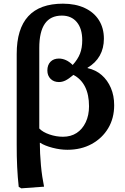

<svg xmlns="http://www.w3.org/2000/svg" viewBox="-20 -802 683 1046"><path d="M96 224 82 216Q79 190 77 163Q75 136 73.5 107.5Q72 79 71.5 49Q71 19 71 -13V-508Q71 -645 134 -713.5Q197 -782 323 -782Q391 -782 441.5 -758.5Q492 -735 519 -692Q546 -649 546 -591Q546 -539 523.5 -499Q501 -459 457 -433V-431Q502 -421 534 -393Q566 -365 584 -323Q602 -281 602 -229Q602 -158 569.5 -103.5Q537 -49 479.5 -17.5Q422 14 347 14Q308 14 266 3Q224 -8 199 -24H197Q197 3 198.5 34.5Q200 66 203 98.5Q206 131 210.5 161Q215 191 220 215ZM323 -57Q366 -57 397.5 -77.5Q429 -98 447 -136Q465 -174 465 -223Q465 -286 443.5 -329Q422 -372 380 -394Q354 -372 336.5 -363.5Q319 -355 301 -355Q273 -355 255.5 -372.5Q238 -390 238 -418Q238 -448 255 -465.5Q272 -483 301 -483Q320 -483 339 -474.5Q358 -466 376 -448Q404 -479 416 -510Q428 -541 428 -583Q428 -646 398.5 -681.5Q369 -717 317 -717Q255 -717 224.5 -673Q194 -629 194 -541V-102Q213 -82 249.5 -69.5Q286 -57 323 -57Z"/></svg>

Font: Literata 18pt SemiBold
Style: Regular
Weight: 600
Designer: Latin by Veronika Burian and Jose Scaglione. Greek by Irene Vlachou. Cyrillic by Vera Evstafieva.
Foundry: TypeTogether
Version: Version 3.103;gftools[0.9.29]